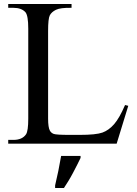

<svg xmlns="http://www.w3.org/2000/svg" viewBox="-20 -717 683 958"><path d="M604 -193 620 -189 562 0H21V-19H47Q91 -19 110 -47Q121 -64 121 -125V-574Q121 -639 107 -656Q87 -678 47 -678H21V-697H337V-678Q281 -679 259 -668Q237 -657 228.5 -640.5Q220 -624 220 -563V-125Q220 -81 229 -65Q235 -54 247.5 -49Q260 -44 327 -44H378Q459 -44 491 -55.5Q523 -67 549.5 -97.5Q576 -128 604 -193ZM255 208Q263 175 271 136Q279 97 285 61H382V71Q375 86 365 105.5Q355 125 344 146Q333 167 321 186.5Q309 206 299 221H255Z"/></svg>

Font: MM Taunggyi
Style: Regular
Weight: 400
Designer: Khon Soe Zaw Thu
Version: Version 1.00 July 18, 2016, initial release